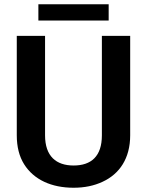

<svg xmlns="http://www.w3.org/2000/svg" viewBox="-20 -881 697 911"><path d="M463.4 -238.8C463.4 -139.6 413.1 -95.7 329.1 -95.7C246.6 -95.7 193.8 -139.6 193.8 -238.8V-710.9H59.6V-238.8C59.6 -184.6 71.3 -138.7 94.2 -102.1C140.6 -27.8 225.1 9.8 329.1 9.8C380.4 9.8 426.3 0.5 466.8 -18.6C547.4 -55.7 597.7 -129.9 597.7 -238.8V-710.9H463.4ZM162.1 -860.8V-783.7H495.6V-860.8Z"/></svg>

Font: Vazirmatn SemiBold
Style: Regular
Weight: 600
Designer: Saber Rastikerdar
Foundry: Saber Rastikerdar
Version: Version 33.003